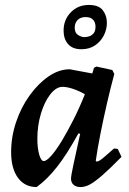

<svg xmlns="http://www.w3.org/2000/svg" viewBox="-20 -744 523 776"><path d="M370 -91Q375 -91 381.5 -94.5Q388 -98 402 -110Q416 -122 441 -144L456 -142L471 -110Q424 -62 393.5 -35.5Q363 -9 343.5 1.5Q324 12 305 12Q288 12 277.5 3Q267 -6 267 -22Q267 -33 277 -79.5Q287 -126 304 -203L297 -205Q251 -121 210.5 -69.5Q170 -18 128 12Q80 12 52.5 -25.5Q25 -63 25 -129Q25 -191 45 -250.5Q65 -310 99.5 -358Q134 -406 176 -435Q218 -464 262 -464L353 -447L360 -470L370 -475L434 -461L442 -445Q427 -390 412.5 -327Q398 -264 386 -203.5Q374 -143 367 -94ZM157 -93Q168 -93 187.5 -115Q207 -137 230 -175Q253 -213 277.5 -261.5Q302 -310 323 -363Q301 -376 276 -384.5Q251 -393 233 -393Q207 -393 183.5 -363Q160 -333 145.5 -285Q131 -237 131 -183Q131 -145 138.5 -119Q146 -93 157 -93ZM309 -545Q273 -545 255 -566Q237 -587 237 -620Q237 -664 266 -694Q295 -724 339 -724Q379 -724 395.5 -702.5Q412 -681 412 -652Q412 -625 399.5 -600.5Q387 -576 364 -560.5Q341 -545 309 -545ZM321 -594Q330 -594 340 -597Q350 -600 358 -609Q366 -618 366 -636Q366 -654 356 -664.5Q346 -675 326 -675Q305 -675 293.5 -663Q282 -651 282 -632Q282 -611 295.5 -602.5Q309 -594 321 -594Z"/></svg>

Font: Alegreya SemiBold
Style: Italic
Weight: 600
Italic angle: -7°
Designer: Juan Pablo del Peral
Foundry: Huerta Tipografica
Version: Version 2.009